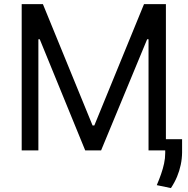

<svg xmlns="http://www.w3.org/2000/svg" viewBox="-20 -748 933 955"><path d="M87.9 -727.5H193.4L440.4 -124H449.2L696.3 -727.5H805.2V0H718.8V-552.7H711.9L482.9 0H403.8L177.7 -552.7H170.9V0H87.9ZM885.7 -55.7V10.7Q885.3 42 878.9 72Q872.6 102.1 860.6 130.9Q848.6 159.7 830.1 187.5L759.8 172.9Q772 144.5 781.2 117.9Q790.5 91.3 796.1 65.4Q801.8 39.6 801.8 12.7V-55.7Z"/></svg>

Font: Inter V
Style: 
Weight: 400
Designer: Rasmus Andersson
Foundry: rsms
Version: Version 4.000;git-a3f224843